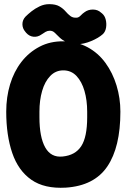

<svg xmlns="http://www.w3.org/2000/svg" viewBox="-20 -885 610 925"><path d="M560 -347Q560 -176 497 -83Q434 10 297 19Q194 25 131 -19Q68 -63 39 -148Q10 -233 10 -347Q10 -417 28.5 -478.5Q47 -540 83 -586.5Q119 -633 170.5 -660Q222 -687 287 -686Q351 -685 402 -657.5Q453 -630 488 -582Q523 -534 541.5 -473Q560 -412 560 -347ZM170 -320Q170 -224 198 -174.5Q226 -125 282 -131Q343 -137 371.5 -181Q400 -225 400 -320V-347Q400 -402 387 -447Q374 -492 348.5 -519Q323 -546 285 -546Q248 -546 222 -519Q196 -492 183 -447Q170 -402 170 -347ZM102 -732Q88 -748 88 -768.5Q88 -789 103 -805Q115 -817 132 -830.5Q149 -844 171 -854.5Q193 -865 217 -865Q248 -865 266 -854.5Q284 -844 295.5 -830.5Q307 -817 319.5 -807.5Q332 -798 351 -800Q360 -801 369 -810.5Q378 -820 387 -826Q404 -839 427.5 -839Q451 -839 467 -824L472 -820Q485 -809 489.5 -790Q494 -771 491 -752Q488 -733 476 -721Q455 -702 419 -687Q383 -672 351 -672Q319 -672 299.5 -682Q280 -692 267 -704.5Q254 -717 244 -727Q234 -737 220 -737Q209 -737 199.5 -731.5Q190 -726 180 -719Q162 -706 141.5 -708Q121 -710 106 -727Z"/></svg>

Font: Winky Sans
Style: Bold
Weight: 700
Designer: Simon Atzbach
Foundry: typofactur
Version: Version 1.205